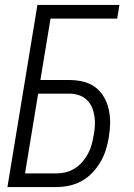

<svg xmlns="http://www.w3.org/2000/svg" viewBox="-20 -755 540 775"><path d="M10 0 131 -735H462L453 -680H184L143 -432H260Q289 -432 316 -425.5Q343 -419 364.5 -403Q386 -387 399.5 -363.5Q413 -340 419 -313Q425 -286 424.5 -257.5Q424 -229 419 -200Q415 -175 407 -149.5Q399 -124 385 -100.5Q371 -77 352 -57Q333 -37 309 -24Q285 -11 259 -5.5Q233 0 208 0ZM81 -55H208Q226 -55 245 -59.5Q264 -64 281.5 -75Q299 -86 312.5 -101.5Q326 -117 335.5 -135Q345 -153 350 -171.5Q355 -190 358 -209Q362 -229 363 -248.5Q364 -268 361 -287Q358 -306 350.5 -323Q343 -340 329.5 -352.5Q316 -365 298 -371Q280 -377 260 -377H134Z"/></svg>

Font: Iosevka Curly Light
Style: Italic
Weight: 300
Italic angle: -9°
Monospace: yes
Designer: Belleve Invis
Foundry: Belleve Invis
Version: Version 22.1.2; ttfautohint (v1.8.4)